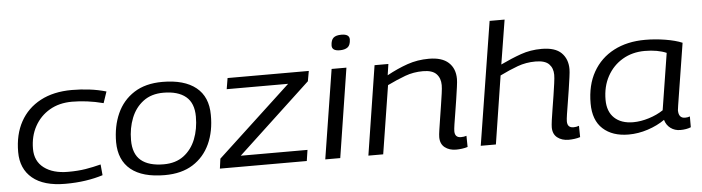

<svg xmlns="http://www.w3.org/2000/svg" viewBox="-47 -939 4201 1149"><g transform="rotate(-5 2054.0 -365.0)"><path d="M305 10Q176 10 108 -46.5Q40 -103 40 -204Q40 -309 82 -385.5Q124 -462 203 -504Q282 -546 392 -546Q445 -546 497.5 -539.5Q550 -533 598 -519L575 -451Q525 -464 478 -470Q431 -476 387 -476Q310 -476 252.5 -442.5Q195 -409 162.5 -350Q130 -291 130 -215Q130 -141 183.5 -100.5Q237 -60 328 -60Q387 -60 433 -67.5Q479 -75 525 -87L531 -22Q484 -7 427.5 1.5Q371 10 305 10Z M903 10Q769 10 699.5 -46.5Q630 -103 629 -211Q629 -307 663 -383Q697 -459 765.5 -503Q834 -547 936 -547Q1067 -547 1137.5 -490.5Q1208 -434 1208 -325Q1209 -227 1174.5 -151.5Q1140 -76 1072 -33Q1004 10 903 10ZM902 -55Q974 -55 1022 -91Q1070 -127 1094 -187.5Q1118 -248 1118 -323Q1118 -404 1071 -443Q1024 -482 936 -482Q864 -482 815.5 -445.5Q767 -409 743 -348.5Q719 -288 719 -216Q719 -133 765.5 -94Q812 -55 902 -55Z M1234 0 1242 -59 1685 -470H1316L1327 -536H1815L1804 -475L1365 -66H1766L1756 0Z M2028 -735Q2076 -735 2076 -703Q2075 -668 2058 -655.5Q2041 -643 2011 -643Q1963 -643 1964 -676Q1965 -708 1980 -721.5Q1995 -735 2028 -735ZM1867 0 1952 -536H2041L1957 0Z M2210 -536H2293L2283 -469Q2347 -504 2407.5 -525Q2468 -546 2537 -546Q2615 -546 2654.5 -510Q2694 -474 2694 -411Q2694 -395 2689.5 -362.5Q2685 -330 2679 -290Q2673 -250 2666.5 -211Q2660 -172 2655.5 -142.5Q2651 -113 2651 -101Q2651 -62 2688 -62Q2706 -62 2721 -67L2722 0Q2707 5 2688 7.5Q2669 10 2653 10Q2612 10 2585 -11Q2558 -32 2558 -73Q2558 -87 2562.5 -117Q2567 -147 2573 -185Q2579 -223 2585 -261.5Q2591 -300 2595.5 -332Q2600 -364 2600 -382Q2600 -424 2575.5 -449.5Q2551 -475 2495 -475Q2438 -475 2388 -456.5Q2338 -438 2280 -410L2215 0H2126Z M3327 -101Q3327 -62 3364 -62Q3381 -62 3397 -68L3398 0Q3383 5 3364 7.5Q3345 10 3329 10Q3288 10 3261 -11Q3234 -32 3234 -73Q3234 -86 3238 -116Q3242 -146 3248.5 -184.5Q3255 -223 3261 -262.5Q3267 -302 3271.5 -334.5Q3276 -367 3276 -385Q3276 -425 3252 -449.5Q3228 -474 3171 -474Q3114 -474 3063.5 -455.5Q3013 -437 2956 -409L2892 0H2801L2919 -740H3009L2966 -474Q3031 -505 3089 -525.5Q3147 -546 3214 -546Q3295 -546 3332.5 -509Q3370 -472 3370 -411Q3370 -395 3365.5 -362.5Q3361 -330 3355 -290Q3349 -250 3342.5 -211.5Q3336 -173 3331.5 -143Q3327 -113 3327 -101Z M3999 10Q3966 10 3941 -8.5Q3916 -27 3907 -59Q3863 -28 3805 -9Q3747 10 3689 10Q3592 10 3535 -42Q3478 -94 3478 -195Q3478 -305 3522.5 -383.5Q3567 -462 3647.5 -504Q3728 -546 3836 -546Q3896 -546 3957 -536Q4018 -526 4058 -509Q4027 -313 4011 -214Q3995 -115 3995 -109Q3995 -61 4034 -61Q4050 -61 4063 -66V-1Q4036 10 3999 10ZM3904 -117 3958 -457Q3933 -468 3900 -474Q3867 -480 3828 -480Q3753 -480 3694.5 -445.5Q3636 -411 3602.5 -350Q3569 -289 3569 -209Q3569 -138 3610 -99.5Q3651 -61 3723 -61Q3768 -61 3817.5 -76.5Q3867 -92 3904 -117Z"/></g></svg>

Font: Georama Extended
Style: Italic
Weight: 400
Width: 7
Italic angle: -9°
Designer: Jean-Baptiste Levee
Foundry: Production Type
Version: Version 1.000